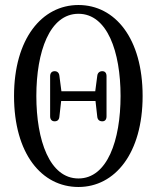

<svg xmlns="http://www.w3.org/2000/svg" viewBox="-20 -743 625 766"><path d="M180 -439V-279C180 -266 187 -259 198 -259C209 -259 216 -265 217 -278L224 -340H361L368 -278C369 -265 377 -259 388 -259C399 -259 405 -266 405 -279V-439C405 -452 399 -459 388 -459C377 -459 369 -452 368 -440L360 -379H225L217 -440C216 -452 209 -459 198 -459C187 -459 180 -452 180 -439ZM36 -360C36 -130 146 3 293 3C439 3 549 -132 549 -360C549 -590 439 -723 293 -723C147 -723 36 -588 36 -360ZM125 -360C125 -537 178 -688 293 -688C408 -688 461 -537 461 -360C461 -183 408 -31 293 -31C178 -31 125 -183 125 -360Z"/></svg>

Font: 寒蝉锦书宋 CompactLight
Style: Bold
Weight: 400
Width: 4
Designer: 寒蝉锦书宋{Warren} 思源宋体{Ryoko NISHIZUKA 西塚涼子 (kana & ideographs); Frank Grießhammer (Latin, Greek & Cyrillic); Wenlong ZHANG 
Foundry: Adobe & ChillType
Version: Version 2.000;Glyphs 3.1.1 (3135)